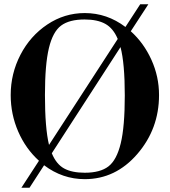

<svg xmlns="http://www.w3.org/2000/svg" viewBox="-20 -824 793 897"><path d="M30 -380Q30 -480 75.5 -568Q121 -656 201 -709.5Q281 -763 376 -763Q480 -763 566 -698L635 -804H673L591 -678Q652 -623 687.5 -544.5Q723 -466 723 -380Q723 -222 621.5 -104.5Q520 13 376 13Q272 13 186 -52L118 53H80L162 -73Q100 -129 65 -209.5Q30 -290 30 -380ZM563 -378Q563 -528 543 -604L222 -108Q243 -57 279.5 -37Q316 -17 376 -17Q448 -17 486.5 -46.5Q525 -76 544 -154Q563 -232 563 -378ZM190 -380Q190 -226 209 -147L530 -642Q509 -692 472 -712.5Q435 -733 375 -733Q304 -733 265.5 -704.5Q227 -676 208.5 -599.5Q190 -523 190 -380Z"/></svg>

Font: Libre Bodoni
Style: Regular
Weight: 400
Designer: Pablo Impallari, Rodrigo Fuenzalida
Foundry: Pablo Impallari, Rodrigo Fuenzalida
Version: Version 1.001